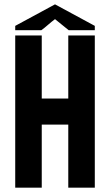

<svg xmlns="http://www.w3.org/2000/svg" viewBox="-20 -863 506 883"><path d="M294 -290H172V0H50V-700H172V-410H294V-700H416V0H294ZM233 -775Q217 -763 201 -749Q184 -734 170 -724H50V-744L233 -843L416 -744V-724H296Z"/></svg>

Font: Tschichold
Style: Bold
Weight: 700
Designer: Peter Wiegel
Foundry: Peter Wiegel
Version: Version 1.000; ttfautohint (v1.3)